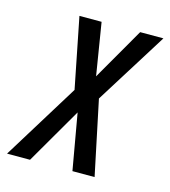

<svg xmlns="http://www.w3.org/2000/svg" viewBox="-133 -607 601 678"><g transform="rotate(15 168.0 -268.0)"><path d="M-46 0 126 -279 75 -536H156L187 -345L297 -536H382L217 -272L274 0H193L157 -205L38 0Z"/></g></svg>

Font: Noto Sans UI Condensed
Style: Italic
Weight: 400
Width: 3
Italic angle: -12°
Designer: Monotype Design Team
Foundry: Monotype Imaging Inc.
Version: Version 1.901